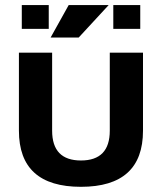

<svg xmlns="http://www.w3.org/2000/svg" viewBox="-20 -718 631 748"><path d="M53.7 -209V-512.7H183.1V-209Q183.1 -92.8 295.4 -92.8Q407.7 -92.8 407.7 -209V-512.7H537.1V-209Q537.1 9.8 295.4 9.8Q53.7 9.8 53.7 -209ZM526.4 -698.2V-605.5H421.4V-698.2ZM169.9 -698.2V-605.5H64.9V-698.2ZM247.6 -698.2H403.3L286.6 -571.8H177.2Z"/></svg>

Font: SansationBold
Style: Bold
Weight: 700
Designer: Bernd Montag
Version: Version 1.301